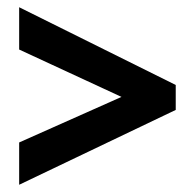

<svg xmlns="http://www.w3.org/2000/svg" viewBox="-20 -625 537 531"><path d="M33 -231V-114L466 -321V-390L33 -605V-488L316 -357Z"/></svg>

Font: Noto Sans Gujarati UI Condensed
Style: Bold
Weight: 700
Width: 3
Designer: Jelle Bosma - Monotype Design Team, Universal Thirst
Foundry: Monotype Imaging Inc.
Version: Version 2.106